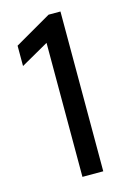

<svg xmlns="http://www.w3.org/2000/svg" viewBox="-105 -713 515 766"><g transform="rotate(-15 153.0 -330.0)"><path d="M138 -553.5 23.5 -488.5V-572.5L175 -660H224V0H138Z"/></g></svg>

Font: League Spartan Thin
Style: Regular
Weight: 400
Version: Version 2.002